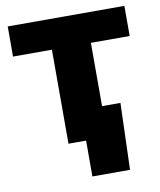

<svg xmlns="http://www.w3.org/2000/svg" viewBox="-80 -605 687 824"><g transform="rotate(-10 264.0 -192.5)"><path d="M179.2 0V-409.7H9.8V-541H518.1V-409.7H349.1V0ZM255.9 156.2V0H211.4V-133.8H429.2L419.9 156.2Z"/></g></svg>

Font: Inter 17pt ExtraBold
Style: Regular
Weight: 800
Version: Version 4.001;git-66647c0bb